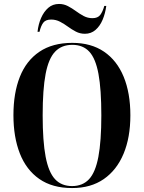

<svg xmlns="http://www.w3.org/2000/svg" viewBox="-20 -942 728 972"><path d="M345 10Q245 10 179 -36Q113 -82 80.5 -165Q48 -248 48 -359Q48 -471 80.5 -553Q113 -635 179.5 -680Q246 -725 346 -725Q441 -725 506.5 -680.5Q572 -636 606 -553.5Q640 -471 640 -358Q640 -246 605.5 -163.5Q571 -81 505.5 -35.5Q440 10 345 10ZM345 0Q398 0 430.5 -34.5Q463 -69 478 -148Q493 -227 493 -358Q493 -490 478.5 -568Q464 -646 432 -680.5Q400 -715 346 -715Q292 -715 259 -680.5Q226 -646 211 -568Q196 -490 196 -358Q196 -227 211 -148.5Q226 -70 258.5 -35Q291 0 345 0ZM410 -771Q385 -771 364 -782Q343 -793 324 -807Q305 -821 284 -832Q263 -843 239 -843Q211 -843 199 -827Q187 -811 180 -781H170Q174 -819 188 -851Q202 -883 224.5 -902.5Q247 -922 279 -922Q303 -922 324 -911Q345 -900 364 -886Q383 -872 403.5 -861Q424 -850 448 -850Q475 -850 487.5 -866.5Q500 -883 508 -912H518Q513 -874 499.5 -842Q486 -810 463.5 -790.5Q441 -771 410 -771Z"/></svg>

Font: Noto Serif Display Condensed
Style: Bold
Weight: 700
Width: 3
Designer: Monotype Design Team
Foundry: Monotype Imaging Inc.
Version: Version 2.009